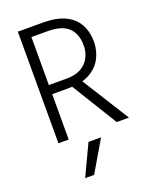

<svg xmlns="http://www.w3.org/2000/svg" viewBox="-166 -763 862 1090"><g transform="rotate(-20 265.5 -218.0)"><path d="M155 238 243 51H319L209 238ZM244 -306H314L506 0H432ZM405 -472Q405 -544 365 -581.5Q325 -619 239 -619H80V-674H232Q313 -674 365 -649Q417 -624 442 -578.5Q467 -533 467 -469Q465 -413 440 -369Q415 -325 366.5 -299.5Q318 -274 244 -274H80V-329H251Q303 -329 337 -348.5Q371 -368 388 -401Q405 -434 405 -472ZM80 0V-674H142V0Z"/></g></svg>

Font: Hind Variable Light
Style: Regular
Weight: 300
Designer: Manushi Parikh, Satya Rajpurohit
Foundry: Indian Type Foundry
Version: Version 3.000